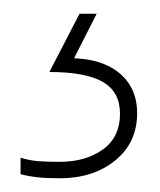

<svg xmlns="http://www.w3.org/2000/svg" viewBox="-20 -20 233 280"><path d="M180 145Q180 188 148 214Q116 240 67 240Q48 240 34.5 238.5Q21 237 10 234V210Q23 214 35.5 215Q48 216 67 216Q105 216 130 198Q155 180 155 146Q155 114 130 99.5Q105 85 52 85L96 0H121L88 65Q117 66 137.5 76Q158 86 169 103.5Q180 121 180 145Z"/></svg>

Font: Noto Sans Armenian Thin
Style: Regular
Weight: 250
Version: Version 2.007